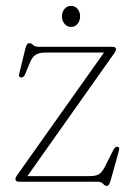

<svg xmlns="http://www.w3.org/2000/svg" viewBox="-20 -600 438 634"><path d="M349 -412.5 70.5 -18.5H276Q298.5 -18.5 308.5 -25.8Q318.5 -33 329 -54.5L354 -104.5Q360 -115.5 366.5 -115.5Q376 -115.5 373 -103.5L346 -6.5Q340.5 14 333.5 14Q326.5 14 320.5 7Q314.5 0 301 0H42.5Q31 0 31 -8.5Q31 -11.5 33 -15.8Q35 -20 42.5 -30L323.5 -426.5H130.5Q108 -426.5 96.5 -418.2Q85 -410 77 -389L63.5 -356Q58 -344 51 -344Q40.5 -344 43.5 -356.5L63.5 -438.5Q66.5 -450 69.5 -453.8Q72.5 -457.5 77 -457.5Q83.5 -457.5 89.2 -451.5Q95 -445.5 107.5 -445.5H351.5Q363 -445.5 363 -437Q363 -434 360.2 -429Q357.5 -424 349 -412.5ZM214.5 -511Q201.5 -511 193 -521.5Q184.5 -532 184.5 -546Q184.5 -560.5 193 -570.5Q201.5 -580.5 214.5 -580.5Q228 -580.5 236.2 -570.5Q244.5 -560.5 244.5 -546Q244.5 -532 236.2 -521.5Q228 -511 214.5 -511Z"/></svg>

Font: Fraunces 72pt S050 Thin
Style: Regular
Weight: 100
Version: Version 1.000; ttfautohint (v1.8.3)